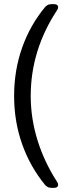

<svg xmlns="http://www.w3.org/2000/svg" viewBox="-20 -765 335 925"><path d="M228 140Q210 140 198 127Q125 38 86.5 -71Q48 -180 48 -303Q48 -426 86.5 -535Q125 -644 198 -732Q210 -745 228 -745H240Q254 -745 258.5 -737Q263 -729 255 -716Q128 -523 128 -303Q128 -195 160.5 -90Q193 15 255 111Q263 124 258.5 132Q254 140 240 140Z"/></svg>

Font: Pitagon Sans Text
Style: Regular
Weight: 400
Designer: Travis Tran
Foundry: Pitagon
Version: Version 1.001; ttfautohint (v1.8.4.7-5d5b);gftools[0.9.26]